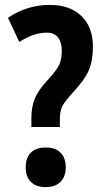

<svg xmlns="http://www.w3.org/2000/svg" viewBox="-20 -744 422 777"><path d="M106.9 -230V-264.2Q106.9 -311 121.3 -345.9Q135.7 -380.9 173.8 -420.9Q210 -460.4 220 -482.9Q230 -505.4 230 -540Q230 -571.8 215.3 -591.8Q200.7 -611.8 168.9 -611.8Q116.2 -611.8 58.1 -574.2L12.2 -671.9Q88.9 -724.1 182.1 -724.1Q262.7 -724.1 309.3 -679.4Q356 -634.8 356 -555.2Q356 -499.5 339.8 -460.7Q323.7 -421.9 272.9 -367.2Q240.2 -331.5 231.2 -312.3Q222.2 -293 222.2 -259.8V-230ZM84 -66.9Q84 -105.5 104.7 -126.2Q125.5 -147 165 -147Q205.1 -147 225.6 -125.7Q246.1 -104.5 246.1 -66.9Q246.1 -29.8 225.1 -8.3Q204.1 13.2 165 13.2Q126 13.2 105 -7.8Q84 -28.8 84 -66.9Z"/></svg>

Font: TypoPRO Open Sans Condensed
Style: Bold
Weight: 700
Width: 3
Foundry: Ascender Corporation
Version: Version 1.11